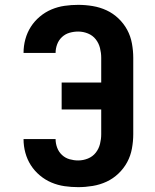

<svg xmlns="http://www.w3.org/2000/svg" viewBox="-20 -763 640 791"><path d="M302 8Q274 8 246 4Q218 0 192 -11Q166 -22 144 -40.5Q122 -59 107 -82.5Q92 -106 84.5 -133.5Q77 -161 77 -190Q77 -190 77 -190Q77 -190 77 -190H209Q209 -190 209 -190Q209 -190 209 -190Q209 -190 209 -190Q209 -190 209 -190Q209 -172 215.5 -154.5Q222 -137 235.5 -124.5Q249 -112 266.5 -107Q284 -102 302 -102Q323 -102 342.5 -110Q362 -118 374.5 -134Q387 -150 392 -170Q397 -190 397 -210V-312H234V-423H397V-525Q397 -545 392 -565Q387 -585 374.5 -601Q362 -617 342.5 -625Q323 -633 302 -633Q284 -633 266.5 -628Q249 -623 235.5 -610.5Q222 -598 215.5 -580.5Q209 -563 209 -545Q209 -545 209 -545Q209 -545 209 -545Q209 -545 209 -545Q209 -545 209 -545H77Q77 -545 77 -545Q77 -545 77 -545Q77 -574 84.5 -601.5Q92 -629 107 -652.5Q122 -676 144 -694.5Q166 -713 192 -724Q218 -735 246 -739Q274 -743 302 -743Q332 -743 362 -738Q392 -733 419 -720.5Q446 -708 468 -687Q490 -666 504 -640Q518 -614 523.5 -584Q529 -554 529 -525V-210Q529 -181 523.5 -151Q518 -121 504 -95Q490 -69 468 -48Q446 -27 419 -14.5Q392 -2 362 3Q332 8 302 8Z"/></svg>

Font: Iosevka Custom XBdEx
Style: Regular
Weight: 800
Width: 7
Monospace: yes
Designer: Belleve Invis
Foundry: Belleve Invis
Version: Version 11.2.4; ttfautohint (v1.8.4)